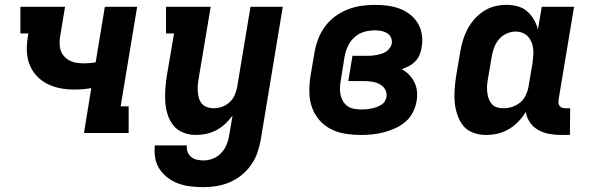

<svg xmlns="http://www.w3.org/2000/svg" viewBox="-20 -548 2440 791"><path d="M326 0 356 -185Q339 -182 321 -180.5Q303 -179 286 -179Q255 -179 225.5 -185Q196 -191 171 -204.5Q146 -218 127 -240Q108 -262 99 -289.5Q90 -317 90.5 -348Q91 -379 97 -410H64V-520H248L229 -406Q226 -390 225.5 -374Q225 -358 229 -343.5Q233 -329 243 -317.5Q253 -306 266 -299Q279 -292 294.5 -289.5Q310 -287 326 -287Q338 -287 350 -288Q362 -289 374 -291L412 -520H545L477 -110H510V0Z M819 223Q792 223 766 220Q740 217 716 208.5Q692 200 672 185Q652 170 638 149.5Q624 129 619.5 103.5Q615 78 618 51H750Q748 65 753 78Q758 91 768 99Q778 107 791.5 110Q805 113 819 113Q838 113 857 105.5Q876 98 890.5 83Q905 68 913 49Q921 30 924 11L938 -72Q925 -54 908 -38Q891 -22 871 -11.5Q851 -1 829.5 3.5Q808 8 787 8Q760 8 735.5 -1.5Q711 -11 695 -30.5Q679 -50 671 -75Q663 -100 661 -126Q659 -152 661 -179.5Q663 -207 667 -234L697 -410H664V-520H848L797 -216Q795 -203 794.5 -190Q794 -177 795.5 -164Q797 -151 801 -139.5Q805 -128 813.5 -119Q822 -110 834.5 -106Q847 -102 860 -102Q877 -102 894.5 -108Q912 -114 925.5 -126.5Q939 -139 946.5 -155.5Q954 -172 957 -189L1012 -520H1145L1054 29Q1049 56 1040 82Q1031 108 1014.5 131.5Q998 155 975 173.5Q952 192 926 203Q900 214 873 218.5Q846 223 819 223Z M1468 8Q1435 8 1403 3Q1371 -2 1343.5 -16Q1316 -30 1295.5 -53.5Q1275 -77 1265 -106.5Q1255 -136 1254.5 -168.5Q1254 -201 1259 -234L1276 -334Q1281 -362 1291.5 -389Q1302 -416 1319.5 -439.5Q1337 -463 1361.5 -481Q1386 -499 1413.5 -509.5Q1441 -520 1469 -524Q1497 -528 1524 -528Q1551 -528 1577 -524.5Q1603 -521 1626 -512.5Q1649 -504 1669 -488.5Q1689 -473 1701.5 -452Q1714 -431 1718 -405.5Q1722 -380 1717 -353Q1715 -338 1709 -323Q1703 -308 1691.5 -296Q1680 -284 1665 -276Q1650 -268 1635 -263Q1653 -253 1666 -239.5Q1679 -226 1687.5 -208.5Q1696 -191 1698 -171Q1700 -151 1696 -130Q1692 -107 1680.5 -84.5Q1669 -62 1650 -46Q1631 -30 1608 -19.5Q1585 -9 1561.5 -3Q1538 3 1514.5 5.5Q1491 8 1468 8ZM1470 -97Q1480 -97 1490 -98Q1500 -99 1510.5 -101Q1521 -103 1530.5 -106.5Q1540 -110 1549.5 -115.5Q1559 -121 1565 -130Q1571 -139 1572 -149Q1575 -166 1566.5 -180Q1558 -194 1543.5 -201.5Q1529 -209 1512.5 -211.5Q1496 -214 1479 -214H1415L1432 -318H1496Q1505 -318 1515 -319Q1525 -320 1534.5 -322Q1544 -324 1553.5 -327Q1563 -330 1571.5 -336Q1580 -342 1586 -350.5Q1592 -359 1594 -368Q1596 -382 1590.5 -393.5Q1585 -405 1574.5 -411.5Q1564 -418 1551 -420.5Q1538 -423 1525 -423Q1503 -423 1481 -417Q1459 -411 1441.5 -395.5Q1424 -380 1414 -359Q1404 -338 1400 -317L1384 -217Q1381 -202 1380.5 -186.5Q1380 -171 1383 -157Q1386 -143 1393.5 -130.5Q1401 -118 1413 -110Q1425 -102 1440 -99.5Q1455 -97 1470 -97Z M1982 8Q1955 8 1930 -1Q1905 -10 1889 -29.5Q1873 -49 1864.5 -74Q1856 -99 1853.5 -125.5Q1851 -152 1853 -179.5Q1855 -207 1859 -234L1876 -334Q1880 -358 1887 -381.5Q1894 -405 1905.5 -427Q1917 -449 1934 -468.5Q1951 -488 1972.5 -502Q1994 -516 2018 -522Q2042 -528 2066 -528Q2090 -528 2112.5 -522Q2135 -516 2151.5 -501.5Q2168 -487 2179.5 -467.5Q2191 -448 2196 -426L2212 -520H2345L2281 -136Q2280 -129 2281 -122.5Q2282 -116 2286 -111Q2290 -106 2296.5 -104Q2303 -102 2310 -102H2329L2328 8H2291Q2266 8 2242 3.5Q2218 -1 2197.5 -12.5Q2177 -24 2163.5 -43.5Q2150 -63 2146 -87Q2133 -65 2115 -46.5Q2097 -28 2075.5 -15.5Q2054 -3 2030 2.5Q2006 8 1982 8ZM2055 -102Q2072 -102 2089.5 -107.5Q2107 -113 2122 -125Q2137 -137 2145.5 -154.5Q2154 -172 2157 -189L2174 -289Q2176 -304 2177 -318.5Q2178 -333 2176.5 -347.5Q2175 -362 2169.5 -375Q2164 -388 2154.5 -398Q2145 -408 2132 -413Q2119 -418 2104 -418Q2085 -418 2066.5 -409.5Q2048 -401 2035.5 -386Q2023 -371 2016 -352.5Q2009 -334 2006 -316L1989 -216Q1987 -203 1986.5 -189.5Q1986 -176 1988 -163Q1990 -150 1994.5 -138.5Q1999 -127 2007.5 -118Q2016 -109 2028.5 -105.5Q2041 -102 2055 -102Z"/></svg>

Font: Iosevka Etoile Extrabold
Style: Italic
Weight: 800
Italic angle: -9°
Designer: Belleve Invis
Foundry: Belleve Invis
Version: Version 22.1.2; ttfautohint (v1.8.4)